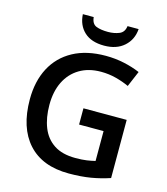

<svg xmlns="http://www.w3.org/2000/svg" viewBox="-134 -1030 993 1143"><g transform="rotate(15 363.0 -459.0)"><path d="M381.8 -387.7H648.4V-29.3Q591.8 -10.3 532 -0.2Q472.2 9.8 397.5 9.8Q233.9 9.8 146.7 -86.4Q59.6 -182.6 59.6 -357.4Q59.6 -468.8 103 -551.3Q146.5 -633.8 229.5 -679Q312.5 -724.1 430.7 -724.1Q488.8 -724.1 543.2 -712.4Q597.7 -700.7 643.1 -681.2L602.1 -584.5Q565.4 -601.6 520.8 -613.3Q476.1 -625 427.7 -625Q351.1 -625 295.7 -591.8Q240.2 -558.6 210.4 -498.3Q180.7 -438 180.7 -356Q180.7 -276.4 204.6 -216.3Q228.5 -156.2 279.5 -122.8Q330.6 -89.4 411.6 -89.4Q452.1 -89.4 480.5 -93.5Q508.8 -97.7 532.7 -103.5V-287.6H381.8ZM577.1 -928.2Q572.3 -862.3 526.1 -821Q480 -779.8 403.3 -779.8Q324.2 -779.8 280.8 -820.1Q237.3 -860.4 233.4 -928.2H300.3Q304.2 -886.7 332.3 -875.7Q360.4 -864.7 404.8 -864.7Q442.4 -864.7 473.1 -877Q503.9 -889.2 508.8 -928.2Z"/></g></svg>

Font: Open Sans SemiBold
Style: Regular
Weight: 600
Designer: Monotype Design Team
Foundry: Monotype Imaging Inc.
Version: Version 3.003; ttfautohint (v1.8.4)